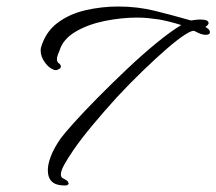

<svg xmlns="http://www.w3.org/2000/svg" viewBox="-20 -473 665 590"><path d="M184 97Q181 97 176.5 97Q172 97 165 96Q127 91 127 50Q127 31 136.5 6.5Q146 -18 166 -47Q176 -61 206.5 -95Q237 -129 280 -172.5Q323 -216 370 -260.5Q417 -305 461 -341Q505 -377 537 -396Q502 -407 470 -413Q456 -415 438.5 -417Q421 -419 402 -419Q353 -419 301.5 -408.5Q250 -398 212 -375.5Q174 -353 163 -318Q160 -311 157.5 -304Q155 -297 155 -291Q155 -281 163 -277Q167 -273 167 -269Q167 -263 161 -261Q155 -256 147 -258Q131 -263 118 -281Q105 -299 105 -317Q105 -324 106 -327Q120 -375 156.5 -402.5Q193 -430 242.5 -441.5Q292 -453 343 -453Q403 -453 457 -439.5Q511 -426 567 -410Q584 -413 595 -413Q621 -413 621 -402Q621 -397 611 -390Q621 -385 624 -379Q625 -377 625 -374Q625 -366 612 -366Q599 -366 579 -377Q573 -382 550 -367.5Q527 -353 493.5 -324Q460 -295 420 -256.5Q380 -218 339 -174Q300 -131 264.5 -88.5Q229 -46 205 -11Q188 14 177.5 33Q167 52 167 63Q167 71 172 74Q176 76 182 79.5Q188 83 189 86Q191 90 191 91Q191 93 188.5 94.5Q186 96 184 97Z"/></svg>

Font: WindSong Medium
Style: Regular
Weight: 500
Designer: Robert E. Leuschke
Foundry: Robert E. Leuschke
Version: Version 1.010; ttfautohint (v1.8.3)